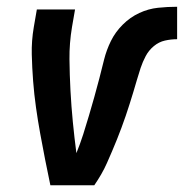

<svg xmlns="http://www.w3.org/2000/svg" viewBox="-20 -548 544 568"><path d="M129 0Q121 -38 113.5 -76Q106 -114 99 -152.5Q92 -191 86.5 -230Q81 -269 78 -308Q75 -347 74 -387Q73 -427 80 -468L89 -520H202L193 -468Q185 -420 185.5 -373Q186 -326 188.5 -279.5Q191 -233 195.5 -187Q200 -141 206 -95Q217 -122 226 -150Q235 -178 243 -205.5Q251 -233 259 -261Q267 -289 274 -316.5Q281 -344 288 -372Q295 -400 308 -426.5Q321 -453 343 -475Q365 -497 392 -509.5Q419 -522 447.5 -525Q476 -528 504 -528V-432Q486 -432 468 -428Q450 -424 435 -411.5Q420 -399 411 -382Q402 -365 396 -347Q390 -329 385 -311.5Q380 -294 374.5 -276Q369 -258 363.5 -240.5Q358 -223 352 -205.5Q346 -188 339.5 -170.5Q333 -153 326 -135.5Q319 -118 311.5 -100.5Q304 -83 296.5 -66Q289 -49 279.5 -32.5Q270 -16 259 0Z"/></svg>

Font: Iosevka Term Curly
Style: Bold Italic
Weight: 700
Italic angle: -9°
Designer: Belleve Invis
Foundry: Belleve Invis
Version: Version 32.3.0